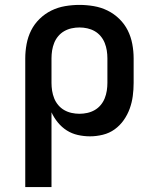

<svg xmlns="http://www.w3.org/2000/svg" viewBox="-20 -548 640 783"><path d="M83 215V-310Q83 -339 88.5 -368.5Q94 -398 107 -424Q120 -450 141.5 -471Q163 -492 189.5 -505Q216 -518 245.5 -523Q275 -528 304 -528Q333 -528 362.5 -523Q392 -518 418.5 -505Q445 -492 466.5 -471Q488 -450 501 -424Q514 -398 519.5 -368.5Q525 -339 525 -310V-210Q525 -183 521.5 -156.5Q518 -130 509 -105Q500 -80 484.5 -58Q469 -36 447.5 -20.5Q426 -5 399.5 1.5Q373 8 347 8Q322 8 297.5 2.5Q273 -3 252.5 -16Q232 -29 216 -48.5Q200 -68 190 -90V215ZM304 -84Q320 -84 336 -87.5Q352 -91 366 -99Q380 -107 390.5 -119.5Q401 -132 407 -147Q413 -162 415.5 -178Q418 -194 418 -210V-310Q418 -326 415.5 -342Q413 -358 407 -373Q401 -388 390.5 -400.5Q380 -413 366 -421Q352 -429 336 -432.5Q320 -436 304 -436Q288 -436 272 -432.5Q256 -429 242 -421Q228 -413 217.5 -400.5Q207 -388 201 -373Q195 -358 192.5 -342Q190 -326 190 -310V-210Q190 -194 192.5 -178Q195 -162 201 -147Q207 -132 217.5 -119.5Q228 -107 242 -99Q256 -91 272 -87.5Q288 -84 304 -84Z"/></svg>

Font: Iosevka Aile Semibold
Style: Regular
Weight: 600
Designer: Belleve Invis
Foundry: Belleve Invis
Version: Version 31.1.0; ttfautohint (v1.8.4)